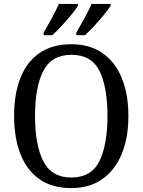

<svg xmlns="http://www.w3.org/2000/svg" viewBox="-20 -951 729 981"><path d="M344 10Q246 10 181 -36Q116 -82 84 -165Q52 -248 52 -359Q52 -470 84 -552Q116 -634 181 -679.5Q246 -725 345 -725Q439 -725 504 -679.5Q569 -634 602.5 -551.5Q636 -469 636 -358Q636 -247 602 -164.5Q568 -82 503 -36Q438 10 344 10ZM344 -44Q446 -44 487.5 -127Q529 -210 529 -358Q529 -507 488 -589Q447 -671 345 -671Q244 -671 201.5 -589Q159 -507 159 -358Q159 -210 201.5 -127Q244 -44 344 -44ZM370 -784Q390 -819 411.5 -858Q433 -897 448 -931H545V-921Q534 -904 511 -875.5Q488 -847 461.5 -818.5Q435 -790 414 -771H370ZM203 -784Q223 -819 244.5 -858Q266 -897 281 -931H378V-921Q368 -904 344.5 -875.5Q321 -847 294.5 -818.5Q268 -790 247 -771H203Z"/></svg>

Font: Noto Serif Khmer SemiCondensed
Style: Regular
Weight: 400
Width: 4
Designer: Danh Hong and the Monotype Design Team
Foundry: Monotype Imaging Inc.
Version: Version 2.004; ttfautohint (v1.8.4.7-5d5b)